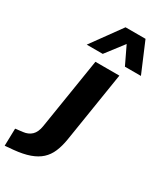

<svg xmlns="http://www.w3.org/2000/svg" viewBox="-343 -853 959 1132"><g transform="rotate(30 137.0 -287.5)"><path d="M-108 193 -105 75 -55 69Q-20 65 2 44Q24 23 31 -20L108 -503H271L195 -24Q187 25 171 62.5Q155 100 127 125.5Q99 151 55.5 166.5Q12 182 -51 188ZM13 -565 160 -768H296L382 -565H273L215 -686L122 -565Z"/></g></svg>

Font: Nunito Sans 7pt ExtraBold
Style: Italic
Weight: 800
Italic angle: -9°
Designer: Vernon Adams
Foundry: Vernon Adams
Version: Version 3.101;gftools[0.9.27]